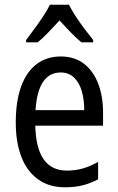

<svg xmlns="http://www.w3.org/2000/svg" viewBox="-20 -786 502 816"><path d="M238 -546Q297 -546 337 -515Q377 -484 397.5 -430Q418 -376 418 -308V-252H130Q132 -157 165.5 -109Q199 -61 264 -61Q300 -61 332 -70Q364 -79 397 -98V-24Q365 -7 331.5 1.5Q298 10 257 10Q187 10 140 -25Q93 -60 70 -121.5Q47 -183 47 -265Q47 -355 69.5 -417.5Q92 -480 135 -513Q178 -546 238 -546ZM238 -478Q190 -478 163 -438Q136 -398 131 -318H338Q338 -363 327.5 -399Q317 -435 294.5 -456.5Q272 -478 238 -478ZM273 -766Q284 -744 301.5 -717Q319 -690 339 -663.5Q359 -637 376 -616V-606H326Q303 -625 280 -649Q257 -673 233 -699Q209 -673 185 -648Q161 -623 140 -606H91V-616Q109 -640 128.5 -666.5Q148 -693 165 -719Q182 -745 192 -766Z"/></svg>

Font: Noto Sans Condensed
Style: Regular
Weight: 400
Width: 3
Version: Version 2.013